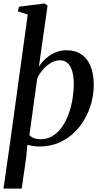

<svg xmlns="http://www.w3.org/2000/svg" viewBox="-27 -837 590 1110"><path d="M-7 253.5 30 -3.5 133.5 -753.5 76.5 -771 82.5 -798 229.5 -817 248 -805 198 -452Q214 -477.5 238.2 -499Q262.5 -520.5 292.5 -533.5Q322.5 -546.5 356 -546.5Q408.5 -546.5 444 -522.2Q479.5 -498 497.2 -453Q515 -408 515 -345.5Q515 -294 501.5 -243.2Q488 -192.5 461.5 -146.8Q435 -101 396.8 -65.8Q358.5 -30.5 309.2 -10.2Q260 10 200 10Q183 10 165.2 7.2Q147.5 4.5 131 0.5L125 68.5L98.5 253.5ZM208 -32Q247 -32 278 -51.5Q309 -71 332 -104Q355 -137 370 -178.5Q385 -220 392.2 -264.5Q399.5 -309 399.5 -350.5Q399.5 -393 390.8 -424Q382 -455 364.5 -471.8Q347 -488.5 320 -488.5Q293 -488.5 266.8 -473Q240.5 -457.5 219.8 -433.2Q199 -409 188 -382.5L143 -56Q153.5 -44.5 170.2 -38.2Q187 -32 208 -32Z"/></svg>

Font: Merriweather 72pt Medium
Style: Italic
Weight: 500
Italic angle: -7.8°
Version: Version 2.101